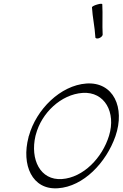

<svg xmlns="http://www.w3.org/2000/svg" viewBox="-20 -991 653 1023"><path d="M470 -952C473 -899 485 -848 488 -794C487 -787 495 -784 506 -787C516 -790 526 -798 527 -806C524 -859 528 -914 525 -968C525 -972 514 -972 498 -967C483 -963 470 -956 470 -952ZM289 12C425 3 546 -125 595 -265C648 -418 584 -556 440 -546C302 -536 173 -408 134 -267C133 -265 132 -263 132 -260C93 -112 151 22 289 12ZM169 -267C170 -269 170 -270 171 -274C201 -389 305 -488 420 -496C538 -504 599 -392 561 -268C525 -150 424 -45 310 -37C194 -29 140 -142 169 -267Z"/></svg>

Font: Nupuram Thin Italic
Style: Regular
Weight: 100
Designer: Santhosh Thottingal (santhosh.thottingal@gmail.com)
Foundry: SMC
Version: Version 1.000